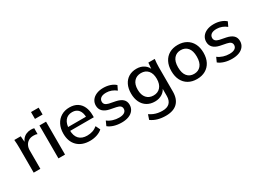

<svg xmlns="http://www.w3.org/2000/svg" viewBox="-37 -1519 3434 2547"><g transform="rotate(-30 1680.5 -245.0)"><path d="M72 0V-379Q72 -410 70.5 -441.5Q69 -473 66 -504H164L175 -374H159Q169 -421 193 -452Q217 -483 251.5 -498Q286 -513 324 -513Q340 -513 351 -511.5Q362 -510 373 -507L372 -417Q355 -424 342.5 -425.5Q330 -427 312 -427Q268 -427 237 -407.5Q206 -388 190 -355Q174 -322 174 -284V0Z M451 0V-504H552V0ZM443 -609V-714H560V-609Z M933 9Q811 9 741 -60Q671 -129 671 -251Q671 -330 701.5 -389Q732 -448 786.5 -480.5Q841 -513 913 -513Q984 -513 1032 -483Q1080 -453 1105 -398.5Q1130 -344 1130 -270V-238H750V-296H1061L1044 -283Q1044 -358 1010.5 -399.5Q977 -441 914 -441Q844 -441 806 -392.5Q768 -344 768 -259V-249Q768 -160 811.5 -115Q855 -70 935 -70Q979 -70 1017.5 -82.5Q1056 -95 1091 -124L1124 -55Q1089 -24 1039 -7.5Q989 9 933 9Z M1419 9Q1356 9 1303 -7Q1250 -23 1215 -52L1246 -121Q1283 -93 1328 -79Q1373 -65 1420 -65Q1475 -65 1503 -84.5Q1531 -104 1531 -138Q1531 -164 1513.5 -180Q1496 -196 1456 -204L1360 -223Q1296 -237 1263 -271Q1230 -305 1230 -358Q1230 -403 1254.5 -438Q1279 -473 1324.5 -493Q1370 -513 1431 -513Q1487 -513 1535 -497Q1583 -481 1615 -451L1583 -384Q1552 -410 1513 -424.5Q1474 -439 1434 -439Q1378 -439 1351 -418Q1324 -397 1324 -363Q1324 -337 1340.5 -320.5Q1357 -304 1393 -295L1489 -276Q1557 -262 1591 -230Q1625 -198 1625 -144Q1625 -97 1599 -62Q1573 -27 1527 -9Q1481 9 1419 9Z M1971 224Q1903 224 1847.5 208Q1792 192 1748 160L1773 86Q1804 107 1834 119.5Q1864 132 1897 138Q1930 144 1965 144Q2037 144 2073.5 107.5Q2110 71 2110 2V-133H2120Q2104 -77 2054.5 -44.5Q2005 -12 1940 -12Q1871 -12 1820.5 -42.5Q1770 -73 1742.5 -129.5Q1715 -186 1715 -263Q1715 -340 1742.5 -396Q1770 -452 1820.5 -482.5Q1871 -513 1940 -513Q2006 -513 2054.5 -480.5Q2103 -448 2119 -392L2110 -400L2119 -504H2217Q2213 -473 2211 -442.5Q2209 -412 2209 -383V-10Q2209 104 2148.5 164Q2088 224 1971 224ZM1964 -91Q2030 -91 2069.5 -136Q2109 -181 2109 -263Q2109 -345 2069.5 -389Q2030 -433 1964 -433Q1896 -433 1856.5 -389Q1817 -345 1817 -263Q1817 -181 1856.5 -136Q1896 -91 1964 -91Z M2572 9Q2497 9 2442 -22.5Q2387 -54 2357 -112.5Q2327 -171 2327 -252Q2327 -333 2357 -391.5Q2387 -450 2442 -481.5Q2497 -513 2572 -513Q2647 -513 2702.5 -481.5Q2758 -450 2788.5 -391.5Q2819 -333 2819 -252Q2819 -171 2788.5 -112.5Q2758 -54 2702.5 -22.5Q2647 9 2572 9ZM2572 -70Q2638 -70 2677 -116Q2716 -162 2716 -252Q2716 -342 2677 -387.5Q2638 -433 2572 -433Q2507 -433 2468 -387.5Q2429 -342 2429 -252Q2429 -162 2467.5 -116Q2506 -70 2572 -70Z M3110 9Q3047 9 2994 -7Q2941 -23 2906 -52L2937 -121Q2974 -93 3019 -79Q3064 -65 3111 -65Q3166 -65 3194 -84.5Q3222 -104 3222 -138Q3222 -164 3204.5 -180Q3187 -196 3147 -204L3051 -223Q2987 -237 2954 -271Q2921 -305 2921 -358Q2921 -403 2945.5 -438Q2970 -473 3015.5 -493Q3061 -513 3122 -513Q3178 -513 3226 -497Q3274 -481 3306 -451L3274 -384Q3243 -410 3204 -424.5Q3165 -439 3125 -439Q3069 -439 3042 -418Q3015 -397 3015 -363Q3015 -337 3031.5 -320.5Q3048 -304 3084 -295L3180 -276Q3248 -262 3282 -230Q3316 -198 3316 -144Q3316 -97 3290 -62Q3264 -27 3218 -9Q3172 9 3110 9Z"/></g></svg>

Font: Mulish ExtraLight SemiBold
Style: Regular
Weight: 600
Version: Version 3.603